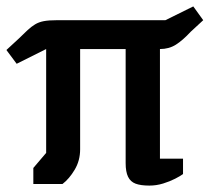

<svg xmlns="http://www.w3.org/2000/svg" viewBox="-29 -574 654 599"><path d="M437 5Q410 5 394 -1Q378 -7 370.5 -22.5Q363 -38 363 -65V-421H221V-108Q221 -73 204 -44.5Q187 -16 166 0H75V-50L115 -97V-421L23 -375L-9 -418L30 -454Q46 -470 57.5 -480.5Q69 -491 80.5 -498Q92 -505 107.5 -508Q123 -511 149 -511H487L574 -554L605 -511L566 -475Q541 -448 519.5 -434.5Q498 -421 470 -421V-79H542V-31Q534 -25 517.5 -16.5Q501 -8 480 -1.5Q459 5 437 5Z"/></svg>

Font: Faustina SemiBold
Style: Regular
Weight: 600
Designer: Alfonso Garcia
Foundry: http://www.omnibus-type.com
Version: Version 1.200